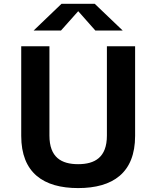

<svg xmlns="http://www.w3.org/2000/svg" viewBox="-20 -972 818 1004"><path d="M388.5 -113.5C301 -113.5 238.5 -149 238.5 -263V-730H91V-261.5C91 -68.5 207 11.5 388.5 11.5C570.5 11.5 686.5 -68.5 686.5 -261.5V-730H539V-263C539 -149 476 -113.5 388.5 -113.5ZM156 -812.5H299L389 -913.5L478.5 -812.5H621.5L475.5 -952H301.5Z"/></svg>

Font: Monaspace Neon Wide
Style: Bold
Weight: 700
Width: 7
Designer: Riley Cran & the Lettermatic Team
Foundry: Lettermatic
Version: Version 1.000 (Monaspace Neon)